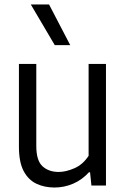

<svg xmlns="http://www.w3.org/2000/svg" viewBox="-20 -828 562 857"><path d="M223.5 9Q178 9 142 -8.2Q106 -25.5 85.2 -65.2Q64.5 -105 64.5 -173V-542.5H142V-176.5Q142 -111 169.8 -85.8Q197.5 -60.5 242 -60.5Q274 -60.5 312 -77Q350 -93.5 375.5 -132.5V-542.5H453V0H388L382 -59H377Q346 -25 306.2 -8Q266.5 9 223.5 9ZM224.5 -626.5 117.5 -808H199L293.5 -626.5Z"/></svg>

Font: Encode Sans SmCnd
Style: Regular
Weight: 400
Width: 4
Designer: Multiple Designers
Foundry: Impallari Type
Version: Version 3.002; ttfautohint (v1.8.3) -l 8 -r 50 -G 200 -x 14 